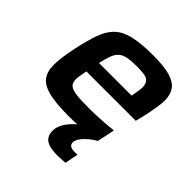

<svg xmlns="http://www.w3.org/2000/svg" viewBox="-191 -655 982 982"><g transform="rotate(45 300.0 -163.5)"><path d="M270 8Q180 8 128.5 -5Q77 -18 55.5 -47Q34 -76 34 -123Q34 -149 38.5 -182.5Q43 -216 51 -254Q67 -331 85.5 -382.5Q104 -434 135 -463.5Q166 -493 219.5 -505.5Q273 -518 359 -518Q439 -518 483 -505Q527 -492 546 -465Q565 -438 565 -395Q565 -377 561.5 -355Q558 -333 553.5 -307Q549 -281 542 -254L533 -218H176Q172 -198 169 -181Q166 -164 166 -151Q166 -128 178.5 -115.5Q191 -103 223.5 -98.5Q256 -94 315 -94Q340 -94 370.5 -95Q401 -96 432.5 -98.5Q464 -101 489 -104L469 -8Q445 -4 411 0Q377 4 340.5 6Q304 8 270 8ZM191 -294H427L429 -305Q432 -323 434.5 -336.5Q437 -350 437 -362Q437 -387 426.5 -399.5Q416 -412 395 -415.5Q374 -419 341 -419Q299 -419 274 -414Q249 -409 233.5 -395.5Q218 -382 209 -357.5Q200 -333 191 -294ZM373 191Q332 191 309 182Q286 173 277 156.5Q268 140 268 119Q268 84 294.5 48Q321 12 370 -19L470 -8Q451 1 430.5 18Q410 35 396.5 53.5Q383 72 383 88Q383 101 392.5 108.5Q402 116 426 116Q430 116 434 116Q438 116 445 115L431 188Q417 189 401 190Q385 191 373 191Z"/></g></svg>

Font: Saira Expanded SemiBold
Style: Italic
Weight: 600
Width: 7
Italic angle: -12°
Designer: Hector Gatti with collaboration of the Omnibus-Type team
Foundry: Omnibus-Type
Version: Version 1.101